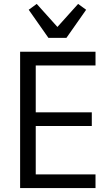

<svg xmlns="http://www.w3.org/2000/svg" viewBox="-20 -963 566 983"><path d="M83 0V-698H469V-628H163V-388H450V-318H163V-70H469V0ZM228 -769 127 -913 168 -943 274 -825 380 -943 421 -913 320 -769Z"/></svg>

Font: IBM Plex Sans Condensed
Style: Regular
Weight: 400
Width: 3
Designer: Mike Abbink, Paul van der Laan, Pieter van Rosmalen
Foundry: Bold Monday
Version: Version 1.1